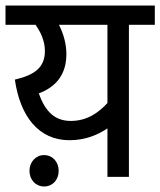

<svg xmlns="http://www.w3.org/2000/svg" viewBox="-20 -642 582 697"><path d="M542 -622H0V-552H109C126 -528 143 -495 143 -457C143 -398 107 -370 34 -353C53 -219 121 -133 232 -133C291 -133 336 -153 370 -176V0H448V-552H542ZM121 -303C187 -328 221 -375 221 -446C221 -481 211 -519 194 -552H370V-268C337 -232 295 -203 237 -203C179 -203 144 -237 121 -303ZM87 -22C87 11 110 35 140 35C171 35 193 11 193 -22C193 -54 171 -79 140 -79C110 -79 87 -54 87 -22Z"/></svg>

Font: Noto Sans Devanagari UI SemiCondensed
Style: Regular
Weight: 400
Width: 4
Designer: Jelle Bosma - Monotype Design Team
Foundry: Monotype Imaging Inc.
Version: Version 2.004